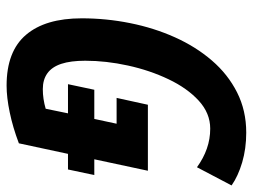

<svg xmlns="http://www.w3.org/2000/svg" viewBox="-113 -651 774 588"><g transform="rotate(90 274.0 -357.0)"><path d="M242.2 9.8Q137.2 9.8 86.7 -49.6Q36.1 -108.9 36.1 -220.2Q36.1 -295.4 50.8 -368.4Q65.4 -441.4 94.2 -505.6Q123 -569.8 165.3 -618.9Q207.5 -668 262.9 -696Q318.4 -724.1 386.2 -724.1Q435.1 -724.1 477.3 -711.7Q519.5 -699.2 547.9 -679.2L492.2 -573.2Q464.4 -593.3 435.1 -603.5Q405.8 -613.8 374 -613.8Q326.7 -613.8 288.3 -578.6Q250 -543.5 222.7 -486.1Q195.3 -428.7 180.7 -361.8Q166 -294.9 166 -231Q166 -186.5 175.5 -157.7Q185.1 -128.9 204.6 -115Q224.1 -101.1 252.9 -101.1Q268.1 -101.1 283 -103.3Q297.9 -105.5 313 -109.9L327.1 -178.2H237.8L254.9 -258.8H344.2L358.9 -327.1H279.8L300.8 -422.9H502.9L467.8 -258.8H516.1L499 -178.2H451.2L418.9 -27.8Q370.1 -9.3 324.2 0.2Q278.3 9.8 242.2 9.8Z"/></g></svg>

Font: Open Sans Condensed
Style: Italic
Weight: 400
Width: 3
Italic angle: -12°
Designer: Monotype Design Team
Foundry: Monotype Imaging Inc.
Version: Version 3.000